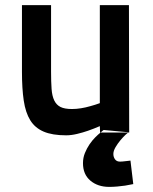

<svg xmlns="http://www.w3.org/2000/svg" viewBox="-20 -519 600 752"><path d="M502 202Q486 205 470 208Q456 210 439.5 211.5Q423 213 408 213Q363 213 334 188.5Q305 164 305 120Q305 99 312.5 80.5Q320 62 330.5 46.5Q341 31 353 19Q365 7 374 0H372L371 -25Q348 -15 325 -7Q305 0 282 5.5Q259 11 239 11Q185 11 151 -3.5Q117 -18 98.5 -48Q80 -78 73 -125Q66 -172 66 -238V-499H180V-239Q180 -199 182 -171Q184 -143 192.5 -125.5Q201 -108 217 -100Q233 -92 262 -92Q279 -92 297.5 -95Q316 -98 333 -103Q352 -108 371 -115V-499H485L486 0H482V-1L386 -10Q384 -9 382 -7Q380 -5 378 -3.5Q376 -2 374 0H482Q480 1 471 9.5Q462 18 451.5 30.5Q441 43 432.5 57.5Q424 72 424 84Q424 96 430.5 105Q437 114 450 114Q453 114 460 113.5Q467 113 474 112Q482 111 491 110Z"/></svg>

Font: Panefresco 800wt
Style: Regular
Weight: 800
Designer: Campivisivi
Foundry: Campivisivi & Chank Co
Version: Version 1.001